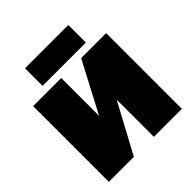

<svg xmlns="http://www.w3.org/2000/svg" viewBox="-197 -867 1004 1004"><g transform="rotate(-45 305.0 -365.0)"><path d="M575 0H368V-275L220 0H35V-560H243V-280L390 -560H575ZM145 -600V-730H465V-600Z"/></g></svg>

Font: Tektur SemiCondensed Black
Style: Regular
Weight: 900
Width: 4
Designer: Adam Jagosz
Foundry: Adam Jagosz
Version: Version 1.005;gftools[0.9.30]